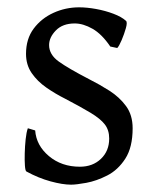

<svg xmlns="http://www.w3.org/2000/svg" viewBox="-20 -489 427 524"><path d="M174 15Q151 15 118 6Q85 -3 52 -21Q49 -23 48 -37Q47 -51 47.5 -70.5Q48 -90 50 -109Q52 -128 56 -139L76 -133Q79 -92 113.5 -63Q148 -34 198 -34Q233 -34 255.5 -55.5Q278 -77 278 -111Q278 -134 266 -149.5Q254 -165 227.5 -181Q201 -197 157 -220Q131 -233 106.5 -250Q82 -267 66.5 -289.5Q51 -312 51 -342Q51 -383 72 -411Q93 -439 126 -454Q159 -469 196 -469Q217 -469 242 -464.5Q267 -460 289.5 -451.5Q312 -443 324 -432Q328 -428 323.5 -412Q319 -396 312 -379.5Q305 -363 300 -358L281 -362Q258 -396 232.5 -410.5Q207 -425 184 -425Q151 -425 132.5 -406Q114 -387 114 -366Q114 -340 140.5 -321Q167 -302 223 -273Q251 -259 278.5 -241.5Q306 -224 324 -199.5Q342 -175 342 -139Q342 -87 322 -56Q302 -25 272.5 -10Q243 5 215.5 10Q188 15 174 15Z"/></svg>

Font: ChillKai
Style: Regular
Weight: 400
Designer: ChillType
Foundry: 寒蝉字型
Version: Version 2.000